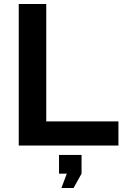

<svg xmlns="http://www.w3.org/2000/svg" viewBox="-20 -730 624 963"><path d="M288 213 315 141H276V47H389V141L349 213ZM74 0V-710H212V-121H574V0Z"/></svg>

Font: Oxford Sans
Style: Bold
Weight: 700
Designer: Matt McInerney, Pablo Impallari, Rodrigo Fuenzalida
Foundry: Matt McInerney, Pablo Impallari, Rodrigo Fuenzalida
Version: Version 3.000g; ttfautohint (v1.5) -l 8 -r 28 -G 28 -x 14 -D